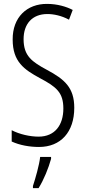

<svg xmlns="http://www.w3.org/2000/svg" viewBox="-20 -837 441 985"><path d="M361 -284C361 -387 312 -430 220 -479C144 -520 101 -550 101 -636C101 -714 145 -765 223 -765C255 -765 295 -757 334 -736L353 -786C321 -803 273 -817 222 -817C118 -818 44 -748 45 -634C45 -520 104 -480 185 -436C270 -391 305 -362 305 -280C305 -196 262 -136 178 -136C134 -136 80 -148 40 -169V-111C81 -92 132 -83 180 -83C292 -83 361 -160 361 -284ZM242 -22V-32H186C182 8 161 81 149 117V128H178C205 85 229 25 242 -22Z"/></svg>

Font: Noto Sans Kannada UI ExtraCondensed Light
Style: Regular
Weight: 300
Width: 2
Designer: Jelle Bosma - Monotype Design Team
Foundry: Monotype Imaging Inc.
Version: Version 2.005